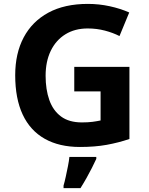

<svg xmlns="http://www.w3.org/2000/svg" viewBox="-20 -744 764 985"><path d="M361 -401H644V-31Q588 -12 527.5 -1Q467 10 390 10Q284 10 209.5 -32Q135 -74 96.5 -156Q58 -238 58 -358Q58 -470 101.5 -552Q145 -634 228 -679Q311 -724 431 -724Q488 -724 543 -712Q598 -700 643 -680L593 -559Q560 -576 518 -587Q476 -598 430 -598Q364 -598 315.5 -568Q267 -538 240.5 -483.5Q214 -429 214 -355Q214 -285 233 -231Q252 -177 293 -146.5Q334 -116 400 -116Q432 -116 454.5 -119Q477 -122 496 -126V-275H361ZM474 71Q464 93 451.5 117.5Q439 142 424.5 168Q410 194 393 221H306V208Q312 188 317.5 162Q323 136 328.5 109Q334 82 336 61H474Z"/></svg>

Font: Noto Sans Canadian Aboriginal
Style: Regular
Weight: 400
Designer: Monotype Design Team, Typotheque's Kevin King
Foundry: Monotype Imaging Inc.
Version: Version 2.002